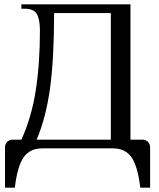

<svg xmlns="http://www.w3.org/2000/svg" viewBox="-20 -680 727 880"><path d="M3 -5Q3 -20 13 -30Q23 -40 38 -40H78Q124 -140 143.5 -263.5Q163 -387 163 -540Q163 -591 149 -615.5Q135 -640 93 -640H78V-660H578V-40H633Q648 -40 658 -30Q668 -20 668 -5V180H623Q611 80 582 40Q553 0 498 0H173Q118 0 89 40Q60 80 48 180H3ZM488 -40V-620H228Q228 -413 209.5 -277Q191 -141 148 -40Z"/></svg>

Font: Philosopher
Style: Regular
Weight: 400
Designer: Jovanny Lemonad
Foundry: Jovanny Lemonad
Version: Version 2.000